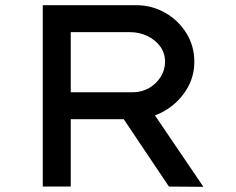

<svg xmlns="http://www.w3.org/2000/svg" viewBox="-20 -720 912 741"><path d="M145 0V-700H505Q566 -700 617 -671Q668 -642 699 -592.5Q730 -543 730 -481Q730 -421 697.5 -370.5Q665 -320 611.5 -290Q558 -260 494 -260H253V0ZM632 0 420 -316 533 -341 765 1ZM253 -364H493Q527 -364 555 -380Q583 -396 600 -423Q617 -450 617 -482Q617 -515 598.5 -540.5Q580 -566 549 -581Q518 -596 480 -596H253Z"/></svg>

Font: Lexend Giga
Style: Regular
Weight: 400
Designer: Bonnie Shaver-Troup, Thomas Jockin
Foundry: Lexend
Version: Version 1.007